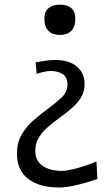

<svg xmlns="http://www.w3.org/2000/svg" viewBox="-20 -597 456 839"><path d="M241.7 -444.3Q210.4 -444.3 192.1 -461.7Q173.8 -479 173.8 -516.1Q173.8 -546.4 192.4 -561.5Q210.9 -576.7 242.2 -576.7Q273.9 -576.7 291.5 -561.5Q309.1 -546.4 309.1 -516.1Q309.1 -479 291.3 -461.7Q273.4 -444.3 241.7 -444.3ZM235.8 222.2Q153.3 222.2 103.8 185.1Q54.2 147.9 54.2 74.7Q54.2 26.4 75 -9.3Q95.7 -44.9 126.7 -71.8Q157.7 -98.6 188 -120.6Q222.7 -146 248.8 -170.7Q274.9 -195.3 274.9 -226.6Q274.9 -261.2 252.9 -273.9Q231 -286.6 202.1 -287.1Q189.9 -287.1 171.6 -283Q153.3 -278.8 140.1 -274.4L135.7 -324.7Q151.4 -327.6 176.3 -331.3Q201.2 -335 221.2 -335Q282.2 -335 315.9 -306.2Q349.6 -277.3 349.6 -230Q349.6 -196.8 334 -171.1Q318.4 -145.5 293.7 -124.3Q269 -103 241.2 -83Q214.4 -63.5 189.9 -42.5Q165.5 -21.5 149.9 3.7Q134.3 28.8 134.3 61.5Q134.3 105 165 127Q195.8 148.9 249.5 149.9Q271 149.9 312.5 139.2Q354 128.4 401.4 108.9L405.8 185.5Q384.8 192.4 355.2 201.2Q325.7 210 294.2 216.1Q262.7 222.2 235.8 222.2Z"/></svg>

Font: Pinar DS2-Regular
Style: Regular
Weight: 400
Designer: Amin Abedi
Version: Version 2.000